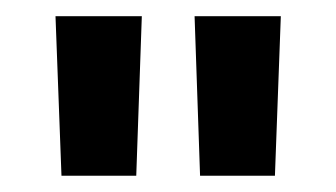

<svg xmlns="http://www.w3.org/2000/svg" viewBox="-20 -731 417 238"><path d="M56.2 -513.2 48.8 -710.9H155.8L148.9 -513.2ZM228 -513.2 221.2 -710.9H328.1L320.8 -513.2Z"/></svg>

Font: LT Hoop SemBd
Style: Regular
Weight: 600
Designer: Daniel Lyons
Foundry: LyonsType
Version: Version 1.000